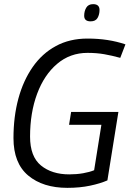

<svg xmlns="http://www.w3.org/2000/svg" viewBox="-20 -896 627 926"><path d="M305 10Q187 10 116 -49.5Q45 -109 45 -230Q45 -333 68.5 -420Q92 -507 137.5 -572.5Q183 -638 249.5 -674Q316 -710 402 -710Q503 -710 585 -682L560 -617Q520 -628 483 -634.5Q446 -641 402 -641Q318 -641 255.5 -588Q193 -535 159 -443.5Q125 -352 125 -237Q125 -141 177.5 -98Q230 -55 314 -55Q350 -55 381 -60.5Q412 -66 434 -75L469 -294H313L323 -356H551L498 -26Q464 -11 414.5 -0.5Q365 10 305 10ZM417 -793Q386 -793 386 -820Q386 -842 396 -859Q406 -876 429 -876Q460 -876 460 -848Q460 -826 450.5 -809.5Q441 -793 417 -793Z"/></svg>

Font: Georama
Style: Italic
Weight: 400
Italic angle: -9°
Designer: Jean-Baptiste Levee
Foundry: Production Type
Version: Version 1.000